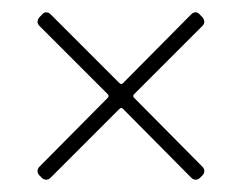

<svg xmlns="http://www.w3.org/2000/svg" viewBox="-20 -468 393 312"><path d="M309 -426 198 -315Q195 -312 198 -309L309 -197Q312 -194 312 -190Q312 -186 309 -183L305 -179Q302 -176 298 -176Q294 -176 291 -179L180 -291Q177 -294 174 -291L62 -179Q59 -176 55 -176Q51 -176 48 -179L44 -183Q41 -186 41 -190Q41 -194 44 -197L155 -309Q158 -312 155 -315L44 -426Q38 -432 44 -440L48 -444Q51 -448 55 -448Q59 -448 62 -445L174 -333Q177 -330 180 -333L291 -445Q294 -448 298 -448Q302 -448 305 -444L309 -440Q315 -432 309 -426Z"/></svg>

Font: Barlow Condensed Thin
Style: Regular
Weight: 250
Width: 3
Designer: Jeremy Tribby
Foundry: Tribby Type
Version: Version 1.408